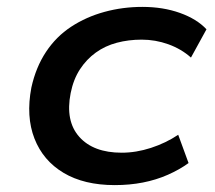

<svg xmlns="http://www.w3.org/2000/svg" viewBox="-20 -528 625 557"><path d="M313 9Q224 9 164.5 -26.5Q105 -62 80 -126Q55 -190 71 -274Q84 -333 113.5 -377.5Q143 -422 186.5 -450.5Q230 -479 283 -493.5Q336 -508 393 -508Q453 -508 502 -490.5Q551 -473 579 -443L534 -361Q506 -386 468.5 -399.5Q431 -413 391 -413Q353 -413 319 -404Q285 -395 258 -375.5Q231 -356 212 -327Q193 -298 185 -258Q169 -177 210 -131Q251 -85 333 -85Q375 -85 418 -99Q461 -113 497 -137L527 -55Q501 -36 467 -21Q433 -6 394.5 1.5Q356 9 313 9Z"/></svg>

Font: Nunito Sans 7pt SemiExpanded SemiBold
Style: Italic
Weight: 600
Width: 6
Italic angle: -9°
Designer: Vernon Adams
Foundry: Vernon Adams
Version: Version 3.101;gftools[0.9.27]